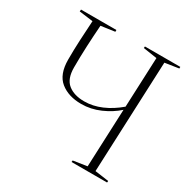

<svg xmlns="http://www.w3.org/2000/svg" viewBox="-164 -878 1006 1025"><g transform="rotate(30 338.5 -365.0)"><path d="M511 -380Q470 -343 414 -318.5Q358 -294 299 -294Q220 -294 170.5 -334Q121 -374 121 -465Q121 -524 124 -585Q127 -646 131 -707L46 -718L47 -730H265V-719L180 -707Q175 -639 172 -573.5Q169 -508 169 -444Q169 -374 206 -344Q243 -314 306 -314Q359 -314 411.5 -336.5Q464 -359 512 -400L525 -707L440 -720L441 -730H659V-720L574 -707L545 -22L630 -10L629 0H410L411 -10L496 -23Z"/></g></svg>

Font: Literata 72pt ExtraLight
Style: Italic
Weight: 200
Italic angle: -2°
Designer: Latin by Veronika Burian and Jose Scaglione. Greek by Irene Vlachou. Cyrillic by Vera Evstafieva
Foundry: TypeTogether
Version: Version 3.002